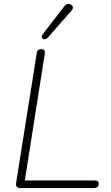

<svg xmlns="http://www.w3.org/2000/svg" viewBox="-20 -962 567 982"><path d="M462 0H82Q71 0 66 -6.5Q61 -13 62 -24L168 -691Q171 -711 191 -711Q202 -711 206.5 -704.5Q211 -698 209 -687L107 -39H464Q474 -39 479.5 -35.5Q485 -32 485 -24Q485 -11 478 -5.5Q471 0 462 0ZM346 -908 223 -768Q217 -762 210.5 -761Q204 -760 199.5 -763.5Q195 -767 193.5 -773Q192 -779 197 -785L309 -930Q315 -938 323 -940.5Q331 -943 337.5 -941Q344 -939 348.5 -934Q353 -929 353 -922.5Q353 -916 346 -908Z"/></svg>

Font: Nunito Variable Extra Light
Style: Italic
Weight: 200
Italic angle: -9°
Designer: Vernon Adams
Foundry: Vernon Adams
Version: Version 3.602